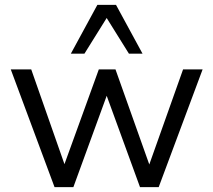

<svg xmlns="http://www.w3.org/2000/svg" viewBox="-20 -773 881 793"><path d="M205.3 0 24.5 -486.3H109L258.3 -60.5H233.7L388.1 -486.3H457L608.4 -60.5H584.8L736.1 -486.3H816.8L635.4 0H558.3L399.1 -436.6H442.3L283 0ZM272.6 -551.3 382.1 -752.8H459.2L568.7 -551.3H512.5L420.6 -698.7L328.7 -551.3Z"/></svg>

Font: Nunito Sans 12pt ExtraLight
Style: Regular
Weight: 200
Designer: Vernon Adams
Foundry: Vernon Adams
Version: Version 3.101;gftools[0.9.27]